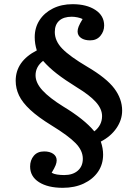

<svg xmlns="http://www.w3.org/2000/svg" viewBox="-20 -738 659 918"><path d="M280 160Q209 160 166.5 133Q124 106 124 58Q124 28 141.5 7Q159 -14 191 -14Q218 -14 234.5 -2.5Q251 9 251 29Q251 39 246 52Q241 65 227 88Q237 94 253 96.5Q269 99 287 99Q328 99 352 78Q376 57 376 21Q376 -18 341.5 -53.5Q307 -89 227 -138Q162 -178 124.5 -213Q87 -248 71 -281.5Q55 -315 55 -352Q55 -445 156 -497Q146 -528 146 -560Q146 -606 169 -641.5Q192 -677 233 -697.5Q274 -718 327 -718Q394 -718 436 -690.5Q478 -663 478 -616Q478 -588 460 -566.5Q442 -545 411 -545Q384 -545 367.5 -556.5Q351 -568 351 -588Q351 -598 356 -611Q361 -624 375 -647Q365 -652 350.5 -655Q336 -658 323 -658Q284 -658 263 -639Q242 -620 242 -585Q242 -542 278 -505Q314 -468 397 -419Q489 -365 526.5 -315Q564 -265 564 -209Q564 -165 537 -125.5Q510 -86 462 -61Q473 -29 473 1Q473 48 448.5 83.5Q424 119 380.5 139.5Q337 160 280 160ZM431 -110Q468 -139 468 -183Q468 -217 438.5 -250Q409 -283 348 -320Q290 -356 252 -385.5Q214 -415 186 -447Q150 -419 150 -378Q150 -342 183 -306Q216 -270 282 -229Q383 -168 431 -110Z"/></svg>

Font: Literata Medium
Style: Regular
Weight: 500
Designer: Latin by Veronika Burian and Jose Scaglione. Greek by Irene Vlachou. Cyrillic by Vera Evstafieva.
Foundry: TypeTogether
Version: Version 3.103; ttfautohint (v1.8.4.7-5d5b);gftools[0.9.29]